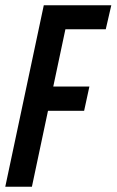

<svg xmlns="http://www.w3.org/2000/svg" viewBox="-21 -708 442 728"><path d="M-1 0 145 -688H401L380 -597H227L181 -380H318L298 -288H161L100 0Z"/></svg>

Font: Saira ExtraCondensed SemiBold
Style: Italic
Weight: 600
Width: 2
Italic angle: -12°
Designer: Hector Gatti with collaboration of the Omnibus-Type team
Foundry: Omnibus-Type
Version: Version 1.101